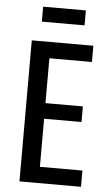

<svg xmlns="http://www.w3.org/2000/svg" viewBox="-57 -858 500 895"><g transform="rotate(5 193.5 -410.5)"><path d="M69 0V-660H357V-584H158V-374H333V-301H158V-76H357V0ZM108 -751V-821H308V-751Z"/></g></svg>

Font: Bricolage Grotesque 12pt Condensed
Style: Regular
Weight: 400
Width: 3
Designer: Mathieu Triay
Foundry: Atelier Triay
Version: Version 1.001; ttfautohint (v1.8.4.7-5d5b);gftools[0.9.33.de